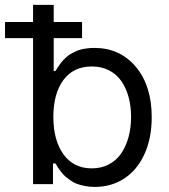

<svg xmlns="http://www.w3.org/2000/svg" viewBox="-46 -747 686 779"><path d="M336.6 -552.6Q440.7 -552.6 505.1 -475.9Q569.6 -399.1 569.6 -271.3Q569.6 -186.1 540.1 -121.6Q510.7 -57.2 458.3 -22.9Q405.9 11.4 338.1 11.4Q317.1 11.4 298.5 7.6Q279.8 3.9 266.5 -0.9Q253.2 -5.7 239.9 -15.1Q226.6 -24.5 219.5 -30.5Q212.4 -36.6 202.9 -48.5Q193.5 -60.4 190.9 -64.6Q188.2 -68.9 181.5 -79.9Q179.7 -82.7 179 -83.8H169V0H88.1V-592.3H-25.6V-657.7H88.1V-727.3H171.9V-657.7H286.9V-592.3H171.9V-458.8H179Q179.7 -459.9 184.8 -468Q190 -476.2 192.3 -479.6Q194.6 -483 201 -491.5Q207.4 -500 211.8 -504.3Q216.3 -508.5 224.6 -516.2Q233 -523.8 240.4 -527.9Q247.9 -532 258.9 -537.5Q269.9 -543 281.1 -545.8Q292.3 -548.7 306.6 -550.6Q321 -552.6 336.6 -552.6ZM326.7 -63.9Q365.1 -63.9 395.8 -80.1Q426.5 -96.2 445.8 -124.6Q465.2 -153.1 475.5 -190.9Q485.8 -228.7 485.8 -272.7Q485.8 -316.4 475.7 -353.3Q465.6 -390.3 446.2 -418.1Q426.8 -446 396.3 -461.6Q365.8 -477.3 326.7 -477.3Q251.4 -477.3 210.9 -421.9Q170.5 -366.5 170.5 -272.7Q170.5 -177.9 211.5 -120.9Q252.5 -63.9 326.7 -63.9Z"/></svg>

Font: TID UI
Style: Regular
Weight: 400
Designer: The TID Project Authors
Foundry: Bakken & Bæck
Version: Version 1.001;hotconv 1.0.109;makeotfexe 2.5.65596